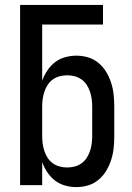

<svg xmlns="http://www.w3.org/2000/svg" viewBox="-20 -755 540 783"><path d="M291 8Q268 8 245 1.5Q222 -5 204 -19Q186 -33 173 -52.5Q160 -72 152 -94V0H62V-735H400V-655H152V-426Q160 -448 173 -467.5Q186 -487 204 -501Q222 -515 245 -521.5Q268 -528 291 -528Q316 -528 339.5 -521Q363 -514 382 -498Q401 -482 413.5 -461Q426 -440 433.5 -416.5Q441 -393 443.5 -368.5Q446 -344 446 -320V-200Q446 -176 443.5 -151.5Q441 -127 433.5 -103.5Q426 -80 413.5 -59Q401 -38 382 -22Q363 -6 339.5 1Q316 8 291 8ZM254 -72Q269 -72 284.5 -76Q300 -80 312.5 -89Q325 -98 333.5 -111Q342 -124 347 -139Q352 -154 354 -169.5Q356 -185 356 -200V-320Q356 -335 354 -350.5Q352 -366 347 -381Q342 -396 333.5 -409Q325 -422 312.5 -431Q300 -440 284.5 -444Q269 -448 254 -448Q239 -448 223.5 -444Q208 -440 195.5 -431Q183 -422 174.5 -409Q166 -396 161 -381Q156 -366 154 -350.5Q152 -335 152 -320V-200Q152 -185 154 -169.5Q156 -154 161 -139Q166 -124 174.5 -111Q183 -98 195.5 -89Q208 -80 223.5 -76Q239 -72 254 -72Z"/></svg>

Font: Iosevka Fixed Medium
Style: Regular
Weight: 500
Monospace: yes
Designer: Belleve Invis
Foundry: Belleve Invis
Version: Version 32.3.0